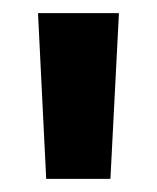

<svg xmlns="http://www.w3.org/2000/svg" viewBox="-20 -681 240 293"><path d="M148.5 -408H50.5L38 -661H161.5Z"/></svg>

Font: Anek Telugu SemiBold
Style: Regular
Weight: 600
Designer: Omkar Bhoir (Telugu), Yesha Goshar (Latin)
Foundry: Ek Type
Version: Version 1.003